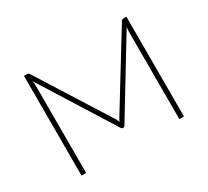

<svg xmlns="http://www.w3.org/2000/svg" viewBox="-105 -662 897 827"><g transform="rotate(-30 343.0 -248.0)"><path d="M346 -118.5Q347.5 -122 349 -125.8Q350.5 -129.5 353 -133.5L572 -490Q575.5 -496 582 -496H597.5V0H574.5V-434.5Q574.5 -439.5 575 -445.5Q575.5 -451.5 576.5 -457L356.5 -95.5Q355 -93 353 -90.8Q351 -88.5 347.5 -88.5H344Q341.5 -88.5 339.2 -90.8Q337 -93 335.5 -95.5L109 -457Q110 -451.5 110.5 -445.5Q111 -439.5 111 -434.5V0H88V-496H103.5Q110.5 -496 114 -490L339 -133.5Z"/></g></svg>

Font: Lato Thin
Style: Regular
Weight: 200
Designer: Lukasz Dziedzic
Foundry: tyPoland Lukasz Dziedzic
Version: Version 2.007; 2014-02-27